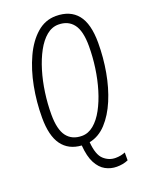

<svg xmlns="http://www.w3.org/2000/svg" viewBox="-164 -790 810 1056"><g transform="rotate(-20 241.0 -262.0)"><path d="M332 185Q297 185 266.5 168.5Q236 152 215.5 113.5Q195 75 190 9Q115 4 76 -49.5Q37 -103 37 -209Q37 -301 54 -389.5Q71 -478 104.5 -550.5Q138 -623 187 -666Q236 -709 299 -709Q382 -709 425 -656Q468 -603 468 -491Q468 -405 453 -321Q438 -237 408.5 -167Q379 -97 336 -50.5Q293 -4 237 7Q243 82 273 109.5Q303 137 342 137Q373 137 399 126V172Q383 179 366 182Q349 185 332 185ZM210 -40Q247 -40 279 -66.5Q311 -93 336 -139Q361 -185 378.5 -243Q396 -301 405 -365Q414 -429 414 -492Q414 -580 383.5 -620Q353 -660 296 -660Q258 -660 226 -633.5Q194 -607 169 -561Q144 -515 126.5 -457Q109 -399 100 -335Q91 -271 91 -208Q91 -120 121.5 -80Q152 -40 210 -40Z"/></g></svg>

Font: Georama SemiCondensed Light
Style: Italic
Weight: 300
Width: 4
Italic angle: -9°
Designer: Jean-Baptiste Levee
Foundry: Production Type
Version: Version 1.000